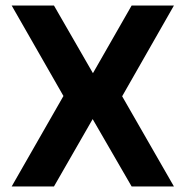

<svg xmlns="http://www.w3.org/2000/svg" viewBox="-20 -670 667 690"><path d="M22 -650H174L314 -407L453 -650H605L419 -324L605 0H453L313 -242L174 0H22L208 -325Z"/></svg>

Font: Overused Grotesk
Style: Bold
Weight: 700
Version: Version 0.003